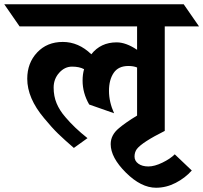

<svg xmlns="http://www.w3.org/2000/svg" viewBox="-91 -695 955 902"><path d="M512 -385Q465 -385 443 -352.5Q421 -320 421 -268Q421 -216 445 -163L328 -204Q297 -258 297 -316Q297 -346 304 -370Q282 -382 247.5 -382Q213 -382 187 -353Q161 -324 161 -283.5Q161 -243 175 -209.5Q189 -176 216 -145Q258 -95 320 -46L256 0Q213 -37 183 -66Q153 -95 116 -140Q37 -234 37 -325Q37 -399 83.5 -448.5Q130 -498 204 -498Q278 -498 338 -440Q382 -496 457 -496Q501 -496 553 -461V-571H1L-71 -675H772L844 -571H683V-80Q577 -27 552 5Q541 20 541 40.5Q541 61 559 74Q577 87 606 87Q635 87 672 69Q709 51 730 30L810 106Q779 141 734.5 164Q690 187 642 187Q572 187 500.5 116Q429 45 429 -18Q429 -61 468 -93Q500 -120 553 -152V-378Q536 -385 512 -385Z"/></svg>

Font: Halant
Style: Bold
Weight: 700
Designer: Hitesh Malaviya (Devanagari), Satya Rajpurohit (Latin)
Foundry: Indian Type Foundry
Version: Version 1.101;PS 1.0;hotconv 1.0.78;makeotf.lib2.5.61930; tt